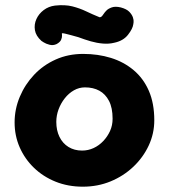

<svg xmlns="http://www.w3.org/2000/svg" viewBox="-20 -703 636 723"><path d="M292 0Q236 0 189 -19Q142 -38 107.5 -71.5Q73 -105 54 -148.5Q35 -192 35 -242Q35 -292 54.5 -338.5Q74 -385 108.5 -421.5Q143 -458 190 -479Q237 -500 293 -500Q349 -500 397.5 -485Q446 -470 483 -439Q520 -408 540.5 -361Q561 -314 561 -250Q561 -200 540 -155Q519 -110 482 -75Q445 -40 396.5 -20Q348 0 292 0ZM289 -136Q312 -136 332.5 -145.5Q353 -155 369 -172Q385 -189 394.5 -210Q404 -231 404 -256Q404 -297 390.5 -323Q377 -349 354 -361.5Q331 -374 300 -374Q278 -374 258.5 -363Q239 -352 224 -333Q209 -314 200.5 -291Q192 -268 192 -244Q192 -212 204 -187.5Q216 -163 238 -149.5Q260 -136 289 -136ZM193 -537Q180 -531 166.5 -534.5Q153 -538 144.5 -543.5Q136 -549 136 -549Q115 -568 111.5 -589.5Q108 -611 117 -631Q126 -651 144.5 -665Q163 -679 187 -682Q225 -686 252.5 -679Q280 -672 304 -660.5Q328 -649 355 -638Q361 -638 365.5 -644Q370 -650 375 -657Q375 -657 381 -663.5Q387 -670 400.5 -675Q414 -680 435 -675Q457 -669 467 -658.5Q477 -648 480.5 -637.5Q484 -627 483 -619.5Q482 -612 482 -612Q480 -595 462 -572Q444 -549 410 -542Q390 -537 367 -539Q344 -541 321.5 -547.5Q299 -554 275 -563Q262 -567 248 -570.5Q234 -574 224.5 -576.5Q215 -579 213 -577Q213 -577 213.5 -569.5Q214 -562 210 -553Q206 -544 193 -537Z"/></svg>

Font: Sour Gummy Black
Style: Bold
Weight: 700
Version: Version 1.000